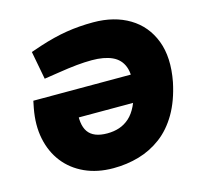

<svg xmlns="http://www.w3.org/2000/svg" viewBox="-104 -822 984 943"><g transform="rotate(-15 388.0 -350.0)"><path d="M360 9Q279 9 215.5 -20Q152 -49 111.5 -101Q71 -153 56.5 -223.5Q42 -294 58 -378L65 -413H596L569 -276H201L263 -323Q251 -242 278 -203Q305 -164 375 -164Q409 -164 437 -173.5Q465 -183 488 -203.5Q511 -224 528 -259Q545 -294 555 -345Q568 -412 552.5 -453Q537 -494 496.5 -512.5Q456 -531 393 -531Q358 -531 316.5 -527Q275 -523 219 -514L147 -503L120 -646L173 -664Q247 -688 311.5 -698.5Q376 -709 448 -709Q555 -709 631.5 -663Q708 -617 741 -531Q774 -445 751 -324Q732 -233 694.5 -169Q657 -105 605 -66Q553 -27 491 -9Q429 9 360 9Z"/></g></svg>

Font: REM ExtraBold
Style: Italic
Weight: 800
Italic angle: -11°
Designer: Octavio Pardo
Foundry: Ashler Design
Version: Version 1.005;gftools[0.9.28]